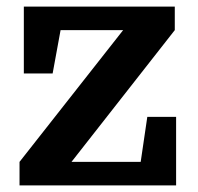

<svg xmlns="http://www.w3.org/2000/svg" viewBox="-20 -560 598 580"><path d="M405 -71 425 -207H512V0H39V-71L352 -469H163L139 -338H52V-540H508V-469L196 -71Z"/></svg>

Font: Domine
Style: Regular
Weight: 400
Designer: Pablo Impallari, Rodrigo Fuenzalida, Brenda Gallo
Foundry: Pablo Impallari, Rodrigo Fuenzalida, Brenda Gallo
Version: Version 2.000;September 19, 2022;FontCreator 14.0.0.2877 64-